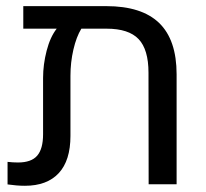

<svg xmlns="http://www.w3.org/2000/svg" viewBox="-20 -595 665 620"><path d="M323.2 -575.2Q437.5 -575.2 493.9 -520.8Q550.3 -466.3 550.3 -355V0H460L459.5 -360.4Q459.5 -435.1 427.5 -468.8Q395.5 -502.4 324.2 -502.4H242.7Q226.6 -476.1 217 -434.8Q207.5 -393.6 207.5 -350.1V-156.2Q207.5 -76.7 169.7 -35.9Q131.8 4.9 60.5 4.9Q45.9 4.9 32.5 3.7Q19 2.4 4.4 0.5V-72.3Q13.2 -71.3 21.7 -70.8Q30.3 -70.3 38.1 -70.3Q81.1 -70.3 100.1 -92.3Q119.1 -114.3 119.1 -161.6V-343.3Q119.1 -386.7 130.6 -431.2Q142.1 -475.6 163.1 -502.4H55.2V-575.2Z"/></svg>

Font: Heebo
Style: Regular
Weight: 400
Designer: Oded Ezer
Foundry: Ezer Type House
Version: Version 3.100